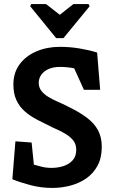

<svg xmlns="http://www.w3.org/2000/svg" viewBox="-20 -923 562 947"><path d="M134 -903H207L275 -850L342 -903H417L422 -892L293 -735H257L129 -892ZM239 4Q183 4 131.5 -9.5Q80 -23 41 -39L56 -226L136 -220L147 -111Q161 -107 184 -101Q207 -95 234 -95Q266 -95 293.5 -104Q321 -113 338.5 -132.5Q356 -152 356 -183Q356 -210 343 -228Q330 -246 304 -262Q278 -278 236 -296Q197 -315 162.5 -333Q128 -351 102 -374Q76 -397 61 -429Q46 -461 46 -507Q46 -564 76.5 -605.5Q107 -647 159.5 -669.5Q212 -692 275 -692Q325 -692 372.5 -684Q420 -676 459 -664L474 -480H394L346 -586Q332 -589 313 -591Q294 -593 277 -593Q243 -593 219.5 -582.5Q196 -572 183.5 -554Q171 -536 171 -514Q171 -492 184 -475Q197 -458 218.5 -445Q240 -432 264.5 -421.5Q289 -411 312 -399Q371 -371 408.5 -342.5Q446 -314 464 -279.5Q482 -245 482 -199Q482 -145 461.5 -106.5Q441 -68 406 -43.5Q371 -19 327 -7.5Q283 4 239 4Z"/></svg>

Font: Kreon SemiBold
Style: Regular
Weight: 600
Designer: Julia Petretta
Foundry: Julia Petretta and Eli Heuer
Version: Version 2.002